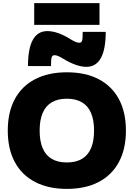

<svg xmlns="http://www.w3.org/2000/svg" viewBox="-20 -1205 860 1235"><path d="M410 10Q291 10 205.5 -34.5Q120 -79 75 -163Q30 -247 30 -365Q30 -483 75 -567Q120 -651 205.5 -695.5Q291 -740 410 -740Q530 -740 615 -695.5Q700 -651 745 -567Q790 -483 790 -365Q790 -247 745 -163Q700 -79 615 -34.5Q530 10 410 10ZM410 -160Q468 -160 507 -183Q546 -206 565.5 -251.5Q585 -297 585 -365Q585 -433 565.5 -478.5Q546 -524 507 -547Q468 -570 410 -570Q352 -570 313 -547Q274 -524 254.5 -478.5Q235 -433 235 -365Q235 -297 254.5 -251.5Q274 -206 313 -183Q352 -160 410 -160ZM535 -775Q504 -775 466 -788.5Q428 -802 387 -827Q368 -839 354.5 -844.5Q341 -850 330 -850Q317 -850 312.5 -836.5Q308 -823 308 -780H160Q160 -1005 285 -1005Q317 -1005 354.5 -992Q392 -979 433 -953Q453 -941 466 -935.5Q479 -930 490 -930Q504 -930 508 -943.5Q512 -957 512 -1000H660Q660 -775 535 -775ZM200 -1045V-1185H620V-1045Z"/></svg>

Font: M PLUS 2 Black
Style: Regular
Weight: 900
Designer: Coji Morishita
Foundry: UNDERFOREST DESIGN
Version: Version 1.001